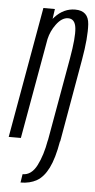

<svg xmlns="http://www.w3.org/2000/svg" viewBox="-84 -637 430 873"><g transform="rotate(5 131.0 -200.5)"><path d="M44 202 50 163.5Q90.5 163.5 114.8 116.2Q139 69 151 0H151.5L219 -380.5Q236 -477 231.2 -519Q226.5 -561 195 -561Q166 -561 140.5 -526Q118 -495.5 109.5 -458.5L28 0H-27.5L78.5 -597.5H131L124.5 -552Q128.5 -556.5 132 -560.5Q171.5 -603 223.5 -603Q284 -603 288 -542Q292 -481 274 -379L207.5 0H206.5Q193 78.5 171 122.5Q149 166.5 117.8 184.2Q86.5 202 44 202Z"/></g></svg>

Font: Anybody Condensed Light
Style: Italic
Weight: 300
Width: 3
Italic angle: -10°
Designer: Tyler Finck
Foundry: Etcetera Type Company
Version: Version 1.010; ttfautohint (v1.8.3) -l 8 -r 50 -G 200 -x 14 